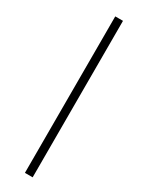

<svg xmlns="http://www.w3.org/2000/svg" viewBox="-270 -823 844 1118"><g transform="rotate(30 152.0 -264.0)"><path d="M188 262H136V-790H188Z"/></g></svg>

Font: Tiro Telugu
Style: Italic
Weight: 400
Italic angle: -11°
Designer: Telugu: John Hudson & Fiona Ross, assisted by Kaja Sojewska. Latin: John Hudson with Paul Hanslow, assisted by Kaja Soje
Foundry: Tiro Typeworks Ltd.
Version: Version 1.52